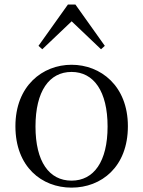

<svg xmlns="http://www.w3.org/2000/svg" viewBox="-20 -818 636 852"><path d="M297.5 14.6C429.8 14.6 547.5 -77.3 547.5 -257.8C547.5 -437.6 426.2 -530.6 297.5 -530.6C168.9 -530.6 48.4 -437.2 48.4 -257.8C48.4 -77.9 165 14.6 297.5 14.6ZM297.5 -16.4C198 -16.4 137.5 -100.8 137.5 -256.6C137.5 -412.7 198 -498.8 297.5 -498.8C396.3 -498.8 457.4 -412.7 457.4 -256.6C457.4 -100.8 396.3 -16.4 297.5 -16.4ZM428.3 -599.4 445.1 -614.6 314.7 -797.8H281.3L150.8 -614.6L167.6 -599.4L325.3 -749.5H270.6Z"/></svg>

Font: Source Han Serif TW VF
Style: Regular
Weight: 250
Designer: Ryoko NISHIZUKA 西塚涼子 (kana & ideographs); Frank Grießhammer (Latin, Greek & Cyrillic); Wenlong ZHANG 张文龙 (bopomofo); San
Foundry: Adobe
Version: Version 2.002;hotconv 1.1.0;makeotfexe 2.6.0